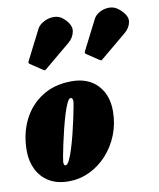

<svg xmlns="http://www.w3.org/2000/svg" viewBox="-97 -971 874 1057"><g transform="rotate(-10 340.5 -443.0)"><path d="M2 -195Q2 -290 39.2 -365.8Q76.5 -441.5 146 -485.8Q215.5 -530 311.5 -530Q403 -530 455.2 -475Q507.5 -420 507.5 -330Q507.5 -259 483 -197.2Q458.5 -135.5 415.8 -88.8Q373 -42 318 -16Q263 10 201.5 10Q136.5 10 92 -17.2Q47.5 -44.5 24.8 -91Q2 -137.5 2 -195ZM189 -100Q189 -92.5 191 -86.2Q193 -80 199.5 -80Q209.5 -80 220.8 -103Q232 -126 243.5 -162.5Q255 -199 265.5 -241Q276 -283 284.2 -321.5Q292.5 -360 297.5 -387Q302.5 -414 302.5 -420Q302.5 -427 300 -433.5Q297.5 -440 290 -440Q280.5 -440 269.5 -416.8Q258.5 -393.5 247.2 -356.5Q236 -319.5 225.5 -277.2Q215 -235 206.8 -196.2Q198.5 -157.5 193.8 -131.2Q189 -105 189 -100ZM169.5 -618.5 102 -663.5Q91.5 -670.5 98.5 -681L183 -847Q193.5 -867 219.8 -881.2Q246 -895.5 276.8 -895.5Q307.5 -895.5 331.5 -873Q372.5 -835 366.2 -800Q360 -765 330.5 -740.5L184.5 -619Q179.5 -614.5 177.2 -614.8Q175 -615 169.5 -618.5ZM484.5 -618.5 417 -663.5Q406.5 -670.5 413.5 -681L498 -847Q508.5 -867 533 -880.2Q557.5 -893.5 587.2 -893Q617 -892.5 641.5 -870.5Q685.5 -832.5 680.2 -798.8Q675 -765 645.5 -740.5L499.5 -619Q494.5 -614.5 492.2 -614.8Q490 -615 484.5 -618.5Z"/></g></svg>

Font: Besley* Condensed Fatface
Style: Italic
Weight: 900
Width: 3
Italic angle: -13°
Designer: Owen Earl
Foundry: indestructible type*
Version: Version 3.000; ttfautohint (v1.8.3)